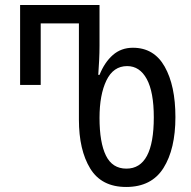

<svg xmlns="http://www.w3.org/2000/svg" viewBox="-20 -734 761 764"><path d="M482 10Q384 10 339 -63.5Q294 -137 294 -258V-641H142V-396H60V-714H376V-552Q376 -524 374.5 -494Q373 -464 371 -436H376Q396 -486 429 -515Q462 -544 509 -544Q593 -544 635.5 -468.5Q678 -393 678 -268Q678 -141 630.5 -65.5Q583 10 482 10ZM483 -63Q592 -63 592 -267Q592 -368 564 -419.5Q536 -471 486 -471Q431 -471 403.5 -414Q376 -357 376 -265Q376 -167 401.5 -115Q427 -63 483 -63Z"/></svg>

Font: Noto Sans Georgian ExtraCondensed
Style: Regular
Weight: 400
Width: 2
Designer: Monotype Design Team, Akaki Razmadze
Foundry: Google LLC
Version: Version 2.005; ttfautohint (v1.8.4.7-5d5b)